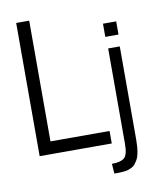

<svg xmlns="http://www.w3.org/2000/svg" viewBox="-97 -813 848 1050"><g transform="rotate(-10 327.5 -288.0)"><path d="M532.7 -580.1V-653.3H606V-580.1ZM447.8 109.9Q495.1 109.9 516.1 93.3Q537.1 76.7 537.1 14.2V-515.1H601.6V0Q601.6 83.5 581.1 116.2Q573.2 128.4 566.9 136.5Q560.5 144.5 548.6 150.1Q536.6 155.8 528.8 158.4Q521 161.1 505.9 162.6Q485.4 164.6 469.2 164.6H451.7ZM65.9 0V-739.7H138.2V-69.3H466.3V0Z"/></g></svg>

Font: News Cycle
Style: Regular
Weight: 500
Version: Version 0.5.2